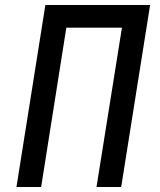

<svg xmlns="http://www.w3.org/2000/svg" viewBox="-20 -750 640 770"><path d="M46 0H145L246 -639H469L367 0H466L582 -730H162Z"/></svg>

Font: JetBrains Mono Medium
Style: Italic
Weight: 436
Italic angle: -9°
Monospace: yes
Designer: Philipp Nurullin, Konstantin Bulenkov
Foundry: JetBrains
Version: Version 2.305